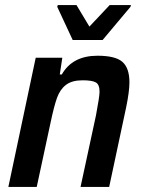

<svg xmlns="http://www.w3.org/2000/svg" viewBox="-20 -738 563 758"><path d="M121 -510H226L216 -444H224Q266 -518 365 -518Q436 -518 463.5 -493.5Q491 -469 491 -413Q491 -377 478 -314L411 0H298L359 -283Q373 -357 373 -376Q373 -404 358.5 -412.5Q344 -421 306 -421Q264 -421 240.5 -403Q217 -385 205 -351.5Q193 -318 179 -251L125 0H13ZM267 -580 206 -711 208 -718H282L333 -633L413 -718H497L495 -711L385 -580Z"/></svg>

Font: Saira Semi Condensed Medium
Style: Italic
Weight: 500
Width: 4
Italic angle: -12°
Designer: Hector Gatti with collaboration of the Omnibus-Type team
Foundry: Omnibus-Type
Version: Version 1.001; ttfautohint (v1.8)